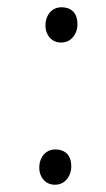

<svg xmlns="http://www.w3.org/2000/svg" viewBox="-20 -498 292 528"><path d="M88 -37Q88 -51 93.5 -62.5Q99 -74 109 -80.5Q119 -87 132 -87Q146 -87 156 -81.5Q166 -76 171 -65.5Q176 -55 176 -40Q176 -27 170.5 -15.5Q165 -4 155 3Q145 10 131 10Q119 10 109.5 4.5Q100 -1 94 -12Q88 -23 88 -37ZM105 -428Q105 -442 110.5 -453.5Q116 -465 126 -471.5Q136 -478 149 -478Q163 -478 173 -472.5Q183 -467 188 -456.5Q193 -446 193 -431Q193 -418 187.5 -406.5Q182 -395 172 -388Q162 -381 148 -381Q136 -381 126.5 -386.5Q117 -392 111 -403Q105 -414 105 -428Z"/></svg>

Font: Literata ExtraLight
Style: Italic
Weight: 250
Italic angle: -2°
Designer: Latin by Veronika Burian and Jose Scaglione. Greek by Irene Vlachou. Cyrillic by Vera Evstafieva
Foundry: TypeTogether
Version: Version 3.002